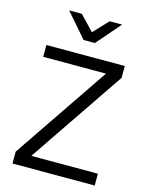

<svg xmlns="http://www.w3.org/2000/svg" viewBox="-136 -1029 870 1114"><g transform="rotate(15 298.5 -471.5)"><path d="M544 0H50V-71L439 -644H62V-715H533V-644L144 -71H544ZM138 -943H214L298 -855L381 -943H456L331 -799H263Z"/></g></svg>

Font: Wix Madefor Text
Style: Regular
Weight: 400
Designer: Dalton Maag Ltd
Foundry: Dalton Maag Ltd
Version: Version 3.100